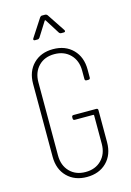

<svg xmlns="http://www.w3.org/2000/svg" viewBox="-134 -965 710 1039"><g transform="rotate(-15 220.5 -445.5)"><path d="M68 -146V-554Q68 -624 110 -666Q152 -708 220 -708Q289 -708 331 -665.5Q373 -623 373 -553V-508Q373 -498 363 -498H353Q343 -498 343 -508V-555Q343 -611 309 -645.5Q275 -680 220 -680Q165 -680 131.5 -645.5Q98 -611 98 -555V-145Q98 -89 131.5 -54.5Q165 -20 220 -20Q275 -20 309 -54.5Q343 -89 343 -145V-304Q343 -308 339 -308H236Q226 -308 226 -318V-325Q226 -335 236 -335H363Q373 -335 373 -325V-146Q373 -76 331 -34Q289 8 220 8Q152 8 110 -34Q68 -76 68 -146ZM133 -792 198 -892Q203 -899 210 -899H228Q235 -899 240 -893L307 -792L309 -787Q309 -780 300 -780H286Q279 -780 274 -787L223 -868Q222 -870 220 -870Q218 -870 217 -868L166 -787Q161 -780 154 -780H139Q133 -780 131.5 -783.5Q130 -787 133 -792Z"/></g></svg>

Font: Barlow Condensed Thin
Style: Regular
Weight: 250
Width: 3
Designer: Jeremy Tribby
Foundry: Tribby Type
Version: Version 1.408